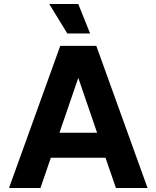

<svg xmlns="http://www.w3.org/2000/svg" viewBox="-20 -939 781 959"><path d="M25 0 281 -710H461L717 0H559L507 -151H234L182 0ZM277 -276H465L371 -550ZM316 -772 226 -919H371L430 -772Z"/></svg>

Font: Geist
Style: Bold
Weight: 400
Designer: Basement.studio, Andrés Briganti, Mateo Zaragoza
Foundry: Basement.studio, Vercel, Andrés Briganti, Guido Ferreyra, Mateo Zaragoza
Version: Version 1.401